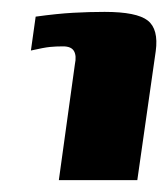

<svg xmlns="http://www.w3.org/2000/svg" viewBox="-20 -546 283 323"><path d="M79 -243 106 -438Q109 -452 104.5 -460Q100 -468 86 -468Q74 -468 64 -467Q54 -466 32 -461L40 -518Q76 -523 103 -524.5Q130 -526 156 -526Q210 -526 228.5 -511.5Q247 -497 242 -460L211 -243Z"/></svg>

Font: Genos ExtraBold
Style: Italic
Weight: 800
Italic angle: -8°
Version: Version 1.010